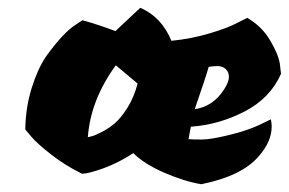

<svg xmlns="http://www.w3.org/2000/svg" viewBox="-20 -442 743 494"><path d="M465 -84Q476 -83 499 -83Q522 -83 569 -94.5Q616 -106 646 -120L677 -135Q679 -125 679 -116Q679 -77 644 -38Q601 11 498 32Q455 25 403 2.5Q351 -20 323 -48Q285 -23 246 -9Q207 5 191 5Q148 -16 111.5 -44.5Q75 -73 60 -91L45 -109Q46 -166 61.5 -215.5Q77 -265 98 -296Q143 -359 177 -380L192 -390Q235 -378 277 -362L341 -422Q396 -398 421 -337Q472 -342 520.5 -356.5Q569 -371 592 -384L616 -396Q653 -375 674.5 -339Q696 -303 700 -278L703 -252Q675 -189 609 -155Q543 -121 471 -116ZM334 -227 278 -274Q213 -185 206 -89Q210 -90 216.5 -91.5Q223 -93 241 -102Q259 -111 275 -124.5Q291 -138 308 -165Q325 -192 334 -227ZM556 -211Q569 -231 569 -244Q569 -257 560.5 -264.5Q552 -272 540 -272Q528 -272 517 -270Q510 -245 481 -161Q528 -168 556 -211Z"/></svg>

Font: Ceviche One
Style: Regular
Weight: 400
Version: Version 1.002